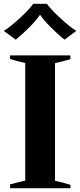

<svg xmlns="http://www.w3.org/2000/svg" viewBox="-22 -992 422 1012"><path d="M-2 -829Q32 -850 83.5 -897.5Q135 -945 153 -972H225Q243 -946 294.5 -898Q346 -850 380 -829L318 -783Q285 -809 246.5 -847.5Q208 -886 191 -912H187Q171 -887 133 -848.5Q95 -810 61 -783ZM31 -20Q63 -29 111 -40V-660Q89 -664 31 -681V-700H349V-680Q337 -676 318.5 -671.5Q300 -667 292 -665L268 -659V-39Q291 -35 349 -18V0H31Z"/></svg>

Font: Trirong Bold
Style: Regular
Weight: 700
Designer: Katatrad Team
Foundry: CadsonDemak
Version: Version 1.000